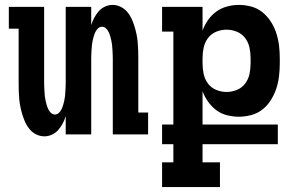

<svg xmlns="http://www.w3.org/2000/svg" viewBox="-20 -548 1240 783"><path d="M161 8Q144 8 128.5 0.5Q113 -7 102 -19.5Q91 -32 84 -47Q77 -62 72 -78Q67 -94 63.5 -110.5Q60 -127 58.5 -143.5Q57 -160 56.5 -176.5Q56 -193 56 -210V-431H16V-520H160V-210Q160 -201 160.5 -192Q161 -183 161.5 -173.5Q162 -164 163 -155Q164 -146 166 -137Q168 -128 170.5 -119.5Q173 -111 177 -102.5Q181 -94 188 -87.5Q195 -81 204 -81Q213 -81 220 -87.5Q227 -94 231 -102.5Q235 -111 237.5 -119.5Q240 -128 242 -137Q244 -146 245 -155Q246 -164 246.5 -173.5Q247 -183 247.5 -192Q248 -201 248 -210V-520H352V-446Q357 -462 364.5 -476Q372 -490 382.5 -502Q393 -514 408 -521Q423 -528 439 -528Q456 -528 471.5 -520.5Q487 -513 498 -500.5Q509 -488 516 -473Q523 -458 528 -442Q533 -426 536.5 -409.5Q540 -393 541.5 -376.5Q543 -360 543.5 -343.5Q544 -327 544 -310V-89H584V0H440V-310Q440 -319 439.5 -328Q439 -337 438.5 -346.5Q438 -356 437 -365Q436 -374 434 -383Q432 -392 429.5 -400.5Q427 -409 423 -417.5Q419 -426 412 -432.5Q405 -439 396 -439Q387 -439 380 -432.5Q373 -426 369 -417.5Q365 -409 362.5 -400.5Q360 -392 358 -383Q356 -374 355 -365Q354 -356 353.5 -346.5Q353 -337 352.5 -328Q352 -319 352 -310V0H248V-74Q243 -58 235.5 -44Q228 -30 217.5 -18Q207 -6 192 1Q177 8 161 8Z M877 215H641V114H687V40H641V-40H687V-419H641V-520H806V-423Q814 -446 828.5 -466.5Q843 -487 862.5 -501Q882 -515 906 -521.5Q930 -528 954 -528Q980 -528 1005.5 -521Q1031 -514 1051 -497.5Q1071 -481 1085 -459Q1099 -437 1107 -412Q1115 -387 1118 -361.5Q1121 -336 1121 -310V-290Q1121 -264 1118 -238Q1115 -212 1107 -187.5Q1099 -163 1085 -140.5Q1071 -118 1051 -102Q1031 -86 1005.5 -79Q980 -72 954 -72Q930 -72 906 -78Q882 -84 862.5 -98.5Q843 -113 828.5 -133.5Q814 -154 806 -176V-40H1113V40H806V114H877ZM904 -173Q926 -173 946.5 -181.5Q967 -190 980 -207.5Q993 -225 997.5 -246.5Q1002 -268 1002 -290V-310Q1002 -332 997.5 -353.5Q993 -375 980 -392.5Q967 -410 946.5 -418.5Q926 -427 904 -427Q882 -427 861.5 -418.5Q841 -410 828 -392.5Q815 -375 810.5 -353.5Q806 -332 806 -310V-290Q806 -268 810.5 -246.5Q815 -225 828 -207.5Q841 -190 861.5 -181.5Q882 -173 904 -173Z"/></svg>

Font: Iosevka HT Extended
Style: Bold
Weight: 700
Width: 7
Monospace: yes
Designer: Belleve Invis
Foundry: Belleve Invis
Version: Version 32.3.0; ttfautohint (v1.8.4)